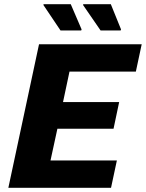

<svg xmlns="http://www.w3.org/2000/svg" viewBox="-20 -900 699 920"><path d="M20 0 167 -688H659L631 -557H313L282 -411H551L524 -283H255L222 -131H540L512 0ZM369 -754H270L188 -876L189 -880H319L371 -759ZM558 -754H462L378 -876L379 -880H511L560 -759Z"/></svg>

Font: Saira Thin
Style: Bold Italic
Weight: 700
Italic angle: -12°
Version: Version 1.101